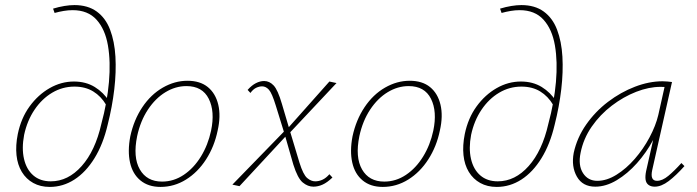

<svg xmlns="http://www.w3.org/2000/svg" viewBox="-20 -731 2743 756"><path d="M176 5Q139 5 111 -10.5Q83 -26 66 -54Q49 -82 45 -120Q41 -158 50 -203Q63 -266 96.5 -312Q130 -358 175.5 -384Q221 -410 271 -410Q318 -410 353 -388.5Q388 -367 410 -332L398 -318Q378 -352 347 -371Q316 -390 273 -390Q226 -390 185.5 -366Q145 -342 116 -299Q87 -256 75 -200Q65 -147 74.5 -105.5Q84 -64 111 -40.5Q138 -17 180 -17Q248 -17 301.5 -77Q355 -137 379 -243Q402 -328 409 -408Q416 -488 405 -552Q394 -616 360 -653.5Q326 -691 266 -691Q249 -691 231 -688Q213 -685 195 -680L189 -697Q212 -704 233.5 -707.5Q255 -711 273 -711Q326 -711 361 -685.5Q396 -660 413.5 -614Q431 -568 434.5 -508Q438 -448 430 -379.5Q422 -311 404 -240Q386 -163 352 -108Q318 -53 273 -24Q228 5 176 5Z M612 5Q564 5 533 -20.5Q502 -46 492 -91Q482 -136 493 -194Q507 -259 540.5 -309Q574 -359 621 -386Q668 -413 718 -413Q768 -413 798.5 -388Q829 -363 839.5 -318.5Q850 -274 837 -217Q824 -154 791.5 -103.5Q759 -53 712.5 -24Q666 5 612 5ZM618 -16Q664 -16 703.5 -42.5Q743 -69 771 -114.5Q799 -160 811 -216Q827 -292 802 -342Q777 -392 714 -392Q671 -392 631.5 -368Q592 -344 562.5 -299.5Q533 -255 520 -195Q503 -112 530.5 -64Q558 -16 618 -16Z M1214 4Q1192 4 1172 -12.5Q1152 -29 1135 -83L1100 -205L1066 -315Q1051 -364 1039 -377.5Q1027 -391 1012 -391Q1001 -391 989 -385.5Q977 -380 966 -365L955 -377Q971 -395 987.5 -403.5Q1004 -412 1020 -412Q1041 -412 1057.5 -394.5Q1074 -377 1090 -322L1119 -224L1159 -91Q1174 -43 1189.5 -30Q1205 -17 1221 -17Q1236 -17 1250 -23.5Q1264 -30 1277 -45L1289 -32Q1268 -12 1250 -4Q1232 4 1214 4ZM923 2 895 -4 1105 -220 1114 -204ZM1117 -204 1108 -220 1277 -410 1305 -404Z M1487 5Q1439 5 1408 -20.5Q1377 -46 1367 -91Q1357 -136 1368 -194Q1382 -259 1415.5 -309Q1449 -359 1496 -386Q1543 -413 1593 -413Q1643 -413 1673.5 -388Q1704 -363 1714.5 -318.5Q1725 -274 1712 -217Q1699 -154 1666.5 -103.5Q1634 -53 1587.5 -24Q1541 5 1487 5ZM1493 -16Q1539 -16 1578.5 -42.5Q1618 -69 1646 -114.5Q1674 -160 1686 -216Q1702 -292 1677 -342Q1652 -392 1589 -392Q1546 -392 1506.5 -368Q1467 -344 1437.5 -299.5Q1408 -255 1395 -195Q1378 -112 1405.5 -64Q1433 -16 1493 -16Z M1936 5Q1899 5 1871 -10.5Q1843 -26 1826 -54Q1809 -82 1805 -120Q1801 -158 1810 -203Q1823 -266 1856.5 -312Q1890 -358 1935.5 -384Q1981 -410 2031 -410Q2078 -410 2113 -388.5Q2148 -367 2170 -332L2158 -318Q2138 -352 2107 -371Q2076 -390 2033 -390Q1986 -390 1945.5 -366Q1905 -342 1876 -299Q1847 -256 1835 -200Q1825 -147 1834.5 -105.5Q1844 -64 1871 -40.5Q1898 -17 1940 -17Q2008 -17 2061.5 -77Q2115 -137 2139 -243Q2162 -328 2169 -408Q2176 -488 2165 -552Q2154 -616 2120 -653.5Q2086 -691 2026 -691Q2009 -691 1991 -688Q1973 -685 1955 -680L1949 -697Q1972 -704 1993.5 -707.5Q2015 -711 2033 -711Q2086 -711 2121 -685.5Q2156 -660 2173.5 -614Q2191 -568 2194.5 -508Q2198 -448 2190 -379.5Q2182 -311 2164 -240Q2146 -163 2112 -108Q2078 -53 2033 -24Q1988 5 1936 5Z M2324 4Q2274 4 2251.5 -35.5Q2229 -75 2239 -129Q2252 -189 2288 -240.5Q2324 -292 2374 -330Q2424 -368 2480 -389.5Q2536 -411 2589 -411Q2600 -411 2609 -410Q2618 -409 2626 -408L2548 -61Q2539 -19 2567 -19Q2588 -19 2611.5 -38.5Q2635 -58 2663 -89L2675 -77Q2642 -40 2613 -18Q2584 4 2558 4Q2543 4 2533.5 -3Q2524 -10 2522 -23.5Q2520 -37 2524 -57L2566 -243L2589 -277Q2578 -229 2551.5 -179.5Q2525 -130 2488 -88.5Q2451 -47 2408.5 -21.5Q2366 4 2324 4ZM2332 -19Q2369 -19 2407.5 -43Q2446 -67 2479.5 -105.5Q2513 -144 2537.5 -190Q2562 -236 2572 -278L2599 -399L2612 -386Q2607 -388 2598 -388.5Q2589 -389 2581 -389Q2535 -389 2485 -369.5Q2435 -350 2389 -315Q2343 -280 2310 -232.5Q2277 -185 2266 -129Q2256 -80 2275.5 -49.5Q2295 -19 2332 -19Z"/></svg>

Font: Ysabeau Infant Thin
Style: Italic
Weight: 250
Italic angle: -12°
Designer: Christian Thalmann (Catharsis Fonts)
Version: Version 2.001;gftools[0.9.30]; featfreeze: ss01,ss02,lnum